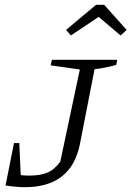

<svg xmlns="http://www.w3.org/2000/svg" viewBox="-20 -769 545 796"><path d="M3 0 38 -176H60L66 -43Q83 -41 101 -41Q147 -41 176 -53Q205 -65 230 -99L311 -481L190 -498L195 -521H466L462 -500Q441 -494 418.5 -489.5Q396 -485 372 -482L311 -170Q275 7 83 7Q49 7 3 0ZM412 -749 505 -645 480 -622 389 -699 274 -622 254 -645 378 -749Z"/></svg>

Font: Piazzolla SC Light
Style: Italic
Weight: 300
Italic angle: -11.3°
Designer: Juan Pablo del Peral
Foundry: Huerta Tipografica
Version: Version 1.330